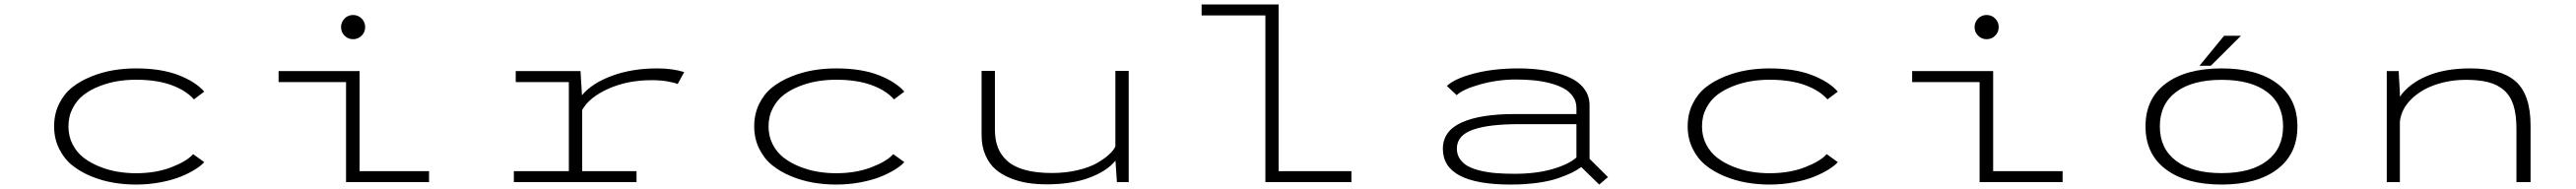

<svg xmlns="http://www.w3.org/2000/svg" viewBox="-20 -820 11590 851"><path d="M899 -90Q885.5 -74.5 859 -57.8Q832.5 -41 794.5 -25.2Q756.5 -9.5 702.8 0.8Q649 11 591.5 11Q539 11 488.5 2.2Q438 -6.5 389.5 -26.5Q341 -46.5 304.5 -76Q268 -105.5 245.8 -150.8Q223.5 -196 223.5 -251Q223.5 -307 245.8 -352.2Q268 -397.5 304.5 -426.5Q341 -455.5 389.8 -475.2Q438.5 -495 488.8 -503.5Q539 -512 591.5 -512Q704.5 -512 782 -482.2Q859.5 -452.5 899 -407.5L852.5 -372.5Q817 -413 751.2 -437Q685.5 -461 591.5 -461Q550 -461 509.5 -454.5Q469 -448 428.2 -432.2Q387.5 -416.5 357 -393.2Q326.5 -370 307.2 -333.2Q288 -296.5 288 -251Q288 -206 307 -169.5Q326 -133 356.8 -109.5Q387.5 -86 428 -69.8Q468.5 -53.5 509.5 -46.8Q550.5 -40 591.5 -40Q681.5 -40 751.2 -67Q821 -94 849 -126Z M1568.5 -643.5Q1546 -643.5 1530.2 -659.5Q1514.5 -675.5 1514.5 -698Q1514.5 -720.5 1530.2 -736.5Q1546 -752.5 1568.5 -752.5Q1591.5 -752.5 1607.2 -736.5Q1623 -720.5 1623 -698Q1623 -675.5 1607.2 -659.5Q1591.5 -643.5 1568.5 -643.5ZM1598 -49.5H1910.5V0H1537V-450.5H1233.5V-500H1598Z M2599.5 -49.5H2844V0H2292V-49.5H2539.5V-450.5H2300.5V-500H2592L2598.5 -391Q2643.5 -445.5 2733.8 -478.8Q2824 -512 2936.5 -512Q3006 -512 3058.5 -495.5L3029 -441.5Q3016.5 -447.5 2984.8 -453.2Q2953 -459 2912 -459Q2803.5 -459 2717.5 -420.5Q2631.5 -382 2599.5 -325Z M4049 -90Q4035.5 -74.5 4009 -57.8Q3982.5 -41 3944.5 -25.2Q3906.5 -9.5 3852.8 0.8Q3799 11 3741.5 11Q3689 11 3638.5 2.2Q3588 -6.5 3539.5 -26.5Q3491 -46.5 3454.5 -76Q3418 -105.5 3395.8 -150.8Q3373.5 -196 3373.5 -251Q3373.5 -307 3395.8 -352.2Q3418 -397.5 3454.5 -426.5Q3491 -455.5 3539.8 -475.2Q3588.5 -495 3638.8 -503.5Q3689 -512 3741.5 -512Q3854.5 -512 3932 -482.2Q4009.5 -452.5 4049 -407.5L4002.5 -372.5Q3967 -413 3901.2 -437Q3835.5 -461 3741.5 -461Q3700 -461 3659.5 -454.5Q3619 -448 3578.2 -432.2Q3537.5 -416.5 3507 -393.2Q3476.5 -370 3457.2 -333.2Q3438 -296.5 3438 -251Q3438 -206 3457 -169.5Q3476 -133 3506.8 -109.5Q3537.5 -86 3578 -69.8Q3618.5 -53.5 3659.5 -46.8Q3700.5 -40 3741.5 -40Q3831.5 -40 3901.2 -67Q3971 -94 3999 -126Z M4689.5 10Q4644 10 4604 3.8Q4564 -2.5 4525 -18.2Q4486 -34 4458.2 -58.5Q4430.5 -83 4413.5 -122.2Q4396.5 -161.5 4396.5 -211.5V-501H4456.5V-236.5Q4456.5 -190 4470.2 -155Q4484 -120 4513.8 -94Q4543.5 -68 4593.5 -54.5Q4643.5 -41 4713 -41Q4774.5 -41 4827.8 -53.5Q4881 -66 4914.8 -85.2Q4948.5 -104.5 4969.5 -123.8Q4990.5 -143 4998.5 -160.5V-501H5058.5V0H5005.5L4999 -96.5Q4959.5 -48.5 4879.8 -19.2Q4800 10 4689.5 10Z M5733 -49.5H6060.5V0H5673.5V-750.5H5386.5V-800H5733Z M6813 -512Q6877 -512 6932.5 -502.8Q6988 -493.5 7033.8 -474.8Q7079.5 -456 7105.8 -423Q7132 -390 7132 -346V-105L7215 -22.5L7175.5 11L7094.5 -68Q7077.5 -55 7053.5 -43Q7029.5 -31 6991.5 -17.8Q6953.5 -4.5 6897.8 3.2Q6842 11 6777.5 11Q6472 11 6472 -150Q6472 -230 6556 -268.2Q6640 -306.5 6795 -306.5H7073V-334Q7073 -363 7057 -385.8Q7041 -408.5 7015 -422.5Q6989 -436.5 6952.8 -445.8Q6916.5 -455 6879.2 -458.5Q6842 -462 6800.5 -462Q6719 -462 6641.5 -440.5Q6564 -419 6534 -391.5L6490 -433Q6525.5 -466.5 6613 -489.2Q6700.5 -512 6813 -512ZM6795 -37.5Q6892.5 -37.5 6965.5 -58.8Q7038.5 -80 7073 -111V-261H6815.5Q6748 -261 6697.8 -255.2Q6647.5 -249.5 6610.2 -237Q6573 -224.5 6554 -203Q6535 -181.5 6535 -151.5Q6535 -125 6548.2 -105Q6561.5 -85 6584.2 -72.2Q6607 -59.5 6640.8 -51.5Q6674.5 -43.5 6711.8 -40.5Q6749 -37.5 6795 -37.5Z M8249 -90Q8235.5 -74.5 8209 -57.8Q8182.5 -41 8144.5 -25.2Q8106.5 -9.5 8052.8 0.8Q7999 11 7941.5 11Q7889 11 7838.5 2.2Q7788 -6.5 7739.5 -26.5Q7691 -46.5 7654.5 -76Q7618 -105.5 7595.8 -150.8Q7573.5 -196 7573.5 -251Q7573.5 -307 7595.8 -352.2Q7618 -397.5 7654.5 -426.5Q7691 -455.5 7739.8 -475.2Q7788.5 -495 7838.8 -503.5Q7889 -512 7941.5 -512Q8054.5 -512 8132 -482.2Q8209.5 -452.5 8249 -407.5L8202.5 -372.5Q8167 -413 8101.2 -437Q8035.5 -461 7941.5 -461Q7900 -461 7859.5 -454.5Q7819 -448 7778.2 -432.2Q7737.5 -416.5 7707 -393.2Q7676.5 -370 7657.2 -333.2Q7638 -296.5 7638 -251Q7638 -206 7657 -169.5Q7676 -133 7706.8 -109.5Q7737.5 -86 7778 -69.8Q7818.5 -53.5 7859.5 -46.8Q7900.5 -40 7941.5 -40Q8031.5 -40 8101.2 -67Q8171 -94 8199 -126Z M8918.5 -643.5Q8896 -643.5 8880.2 -659.5Q8864.5 -675.5 8864.5 -698Q8864.5 -720.5 8880.2 -736.5Q8896 -752.5 8918.5 -752.5Q8941.5 -752.5 8957.2 -736.5Q8973 -720.5 8973 -698Q8973 -675.5 8957.2 -659.5Q8941.5 -643.5 8918.5 -643.5ZM8948 -49.5H9260.5V0H8887V-450.5H8583.5V-500H8948Z M9876.5 -524 9987 -659H10063L9927.5 -524ZM9976 11Q9816 11 9724.8 -57.8Q9633.5 -126.5 9633.5 -251Q9633.5 -376 9724.8 -444Q9816 -512 9976 -512Q10135.5 -512 10226.2 -443.8Q10317 -375.5 10317 -251Q10317 -126.5 10226.2 -57.8Q10135.5 11 9976 11ZM10252.5 -251Q10252.5 -351.5 10180.2 -406Q10108 -460.5 9976 -460.5Q9844 -460.5 9771 -405.8Q9698 -351 9698 -251Q9698 -151 9771 -95.8Q9844 -40.5 9976 -40.5Q10108 -40.5 10180.2 -96Q10252.5 -151.5 10252.5 -251Z M10719 0V-500H10772.5L10778 -402V-384.5Q10819.5 -444 10900.5 -478Q10981.5 -512 11094.5 -512Q11233.5 -512 11299.8 -452.8Q11366 -393.5 11366 -254.5V0H11302.5V-240.5Q11302.5 -303.5 11289 -346Q11275.5 -388.5 11246.5 -413.8Q11217.5 -439 11176.2 -449.8Q11135 -460.5 11075 -460.5Q11002 -460.5 10937.2 -438.2Q10872.5 -416 10828.8 -372.8Q10785 -329.5 10778 -273.5V0Z"/></svg>

Font: League Mono Extended UltraLight
Style: Regular
Weight: 200
Width: 9
Designer: Tyler Finck
Foundry: The League of Moveable Type / Tyler Finck
Version: Version 2.210